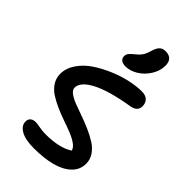

<svg xmlns="http://www.w3.org/2000/svg" viewBox="-277 -1072 1106 1106"><g transform="rotate(45 275.5 -519.5)"><path d="M275.9 -759.8Q252.4 -759.8 240.2 -769.5Q228 -779.3 228 -795.9Q228 -810.5 236.6 -821.3Q245.1 -832 266.1 -849.1Q290 -868.2 300.5 -885.5Q311 -902.8 319.8 -934.1Q329.1 -963.4 342.8 -974.6Q356.4 -985.8 377 -985.8Q436 -985.8 436 -925.8Q436 -884.3 411.9 -845.2Q387.7 -806.2 350.6 -783Q313.5 -759.8 275.9 -759.8ZM234.9 -53.2Q166.5 -53.2 129.6 -74.2Q92.8 -95.2 92.8 -128.9Q92.8 -147 104.5 -157.5Q116.2 -168 138.2 -168Q149.4 -168 174.8 -163.1Q200.2 -158.2 227.1 -158.2Q338.9 -158.2 399.9 -198.2Q395.5 -217.3 373 -233.4Q350.6 -249.5 318.6 -262.5Q286.6 -275.4 248.8 -288.3Q210.9 -301.3 174.3 -317.4Q137.7 -333.5 107.4 -352.8Q77.1 -372.1 58.6 -400.6Q40 -429.2 40 -463.9Q40 -510.3 69.1 -553Q98.1 -595.7 143.8 -626.2Q189.5 -656.7 243.9 -679.7Q298.3 -702.6 350.6 -713.9Q402.8 -725.1 443.8 -725.1Q476.6 -725.1 492.2 -709Q507.8 -692.9 507.8 -667Q507.8 -625.5 456.1 -617.2Q307.1 -592.8 231 -553Q154.8 -513.2 154.8 -465.8Q154.8 -448.7 174.6 -433.8Q194.3 -418.9 225.8 -406.5Q257.3 -394 295.4 -380.9Q333.5 -367.7 371.6 -351.1Q409.7 -334.5 441.2 -314.9Q472.7 -295.4 492.4 -266.8Q512.2 -238.3 512.2 -204.1Q512.2 -153.8 475.8 -119.4Q439.5 -85 378.2 -69.1Q316.9 -53.2 234.9 -53.2Z"/></g></svg>

Font: Shantell Sans Irregular Bouncy
Style: Regular
Weight: 500
Designer: Stephen Nixon, Anya Danilova, Shantell Martin
Foundry: Arrow Type
Version: Version 1.006;[9816181b4]